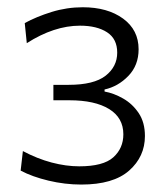

<svg xmlns="http://www.w3.org/2000/svg" viewBox="-20 -790 450 516"><path d="M198.5 -294Q154.5 -294 110.5 -304.5Q66.5 -315 35.5 -331.5L41.5 -384Q80 -363.5 118.8 -353.2Q157.5 -343 193 -343Q257.5 -343 284.5 -367.2Q311.5 -391.5 311.5 -429Q311.5 -473.5 273.2 -497Q235 -520.5 166.5 -520.5H123.5V-562H164.5Q232.5 -562 263.8 -586.5Q295 -611 295 -648.5Q295 -685.5 267.8 -703.2Q240.5 -721 195 -721Q125.5 -721 52 -674L46.5 -728Q77.5 -745 118.5 -757.8Q159.5 -770.5 202.5 -770.5Q269 -770.5 310.8 -740Q352.5 -709.5 352.5 -657.5Q352.5 -614.5 325 -586Q297.5 -557.5 261 -549.5V-544Q286 -539.5 311 -525.2Q336 -511 352.8 -486Q369.5 -461 369.5 -424.5Q369.5 -369 327 -331.5Q284.5 -294 198.5 -294Z"/></svg>

Font: Commissioner Light
Style: Regular
Weight: 300
Designer: Kostas Bartsokas
Foundry: Kostas Bartsokas
Version: Version 1.000; ttfautohint (v1.8.3)